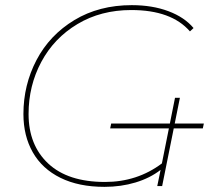

<svg xmlns="http://www.w3.org/2000/svg" viewBox="-20 -723 850 746"><path d="M732 -614 718 -601Q646 -684 490 -684Q372 -684 281 -629.5Q190 -575 140.5 -482.5Q91 -390 91 -280Q91 -159 167.5 -87.5Q244 -16 388 -16Q513 -16 609 -88L660 -343H679L610 0H591L604 -63Q563 -31 506.5 -14Q450 3 386 3Q286 3 215 -32Q144 -67 107.5 -131Q71 -195 71 -280Q71 -393 122 -490Q173 -587 269 -645Q365 -703 492 -703Q572 -703 634.5 -679.5Q697 -656 732 -614ZM412 -243H772L768 -224H408Z"/></svg>

Font: Montserrat Alternates Thin
Style: Italic
Weight: 250
Italic angle: -11.3°
Designer: Julieta Ulanovsky
Foundry: Julieta Ulanovsky
Version: Version 7.200